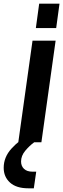

<svg xmlns="http://www.w3.org/2000/svg" viewBox="-78 -770 342 1039"><path d="M21 0 98 -550H223L146 0ZM116 -618 134 -750H244L226 -618ZM75 249Q10.5 249 -23.8 218Q-58 187 -58 138Q-58 80.5 -16 34.2Q26 -12 86 -45H113L107 0Q81 19 58.5 46Q36 73 36 104Q36 128.5 52 143.8Q68 159 98 159H118L105 249Z"/></svg>

Font: Mohave
Style: Bold Italic
Weight: 700
Italic angle: -8°
Designer: Gumpita Rahayu
Foundry: Tokotype
Version: Version 2.003; ttfautohint (v1.8.3)